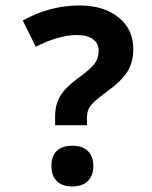

<svg xmlns="http://www.w3.org/2000/svg" viewBox="-20 -672 558 704"><path d="M298.8 -212.9H182.1V-245.6Q182.1 -287.6 200.2 -318.8Q218.3 -350.1 266.1 -385.3Q312.5 -418.5 327.1 -439Q341.8 -459.5 341.8 -485.4Q341.8 -513.2 320.8 -528.3Q299.8 -543.5 261.7 -543.5Q195.3 -543.5 111.3 -500.5L63.5 -596.7Q162.1 -651.9 271.5 -651.9Q361.3 -651.9 415 -607.9Q468.8 -564.5 468.8 -492.2Q468.8 -443.8 446.8 -408.7Q424.8 -373.5 363.3 -329.6Q319.8 -296.9 310.1 -281.7Q298.8 -265.1 298.8 -239.3ZM245.6 11.7Q208.5 11.7 188.5 -7.8Q168.5 -27.3 168.5 -63Q168.5 -99.6 188.2 -118.7Q208 -137.7 245.6 -137.7Q282.2 -137.7 302.2 -118.2Q322.3 -98.6 322.3 -63Q322.3 -27.8 302 -8.1Q281.7 11.7 245.6 11.7Z"/></svg>

Font: Khula Bold
Style: Regular
Weight: 700
Designer: Erin McLaughlin, Steve Matteson
Version: Version 1.000;PS 1.0;hotconv 1.0.72;makeotf.lib2.5.5900